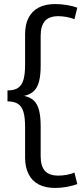

<svg xmlns="http://www.w3.org/2000/svg" viewBox="-20 -825 407 949"><path d="M253 104Q205 104 172 87Q139 70 121.5 36Q104 2 104 -47V-197Q104 -244 96 -271.5Q88 -299 69 -311.5Q50 -324 17 -324V-378Q50 -378 69 -390.5Q88 -403 96 -431Q104 -459 104 -504V-654Q104 -705 121.5 -738Q139 -771 172 -788Q205 -805 253 -805Q281 -805 311 -800Q341 -795 362 -787L348 -730Q332 -737 310 -741Q288 -745 269 -745Q222 -745 201.5 -720.5Q181 -696 181 -649V-500Q181 -453 173 -422.5Q165 -392 147.5 -375Q130 -358 99 -351Q129 -345 147 -328Q165 -311 173 -280Q181 -249 181 -202V-52Q181 -5 201.5 19Q222 43 269 43Q289 43 310.5 39Q332 35 348 28L362 85Q341 93 311 98.5Q281 104 253 104Z"/></svg>

Font: Pathway Extreme 8pt Thin Light
Style: Regular
Weight: 300
Version: Version 1.001;gftools[0.9.26]